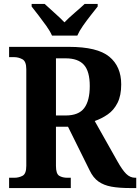

<svg xmlns="http://www.w3.org/2000/svg" viewBox="-20 -951 709 971"><path d="M26 0V-52H52Q75 -52 94 -62Q113 -72 113 -112V-601Q113 -641 93 -651.5Q73 -662 52 -662H26V-714H329Q472 -714 532.5 -664.5Q593 -615 593 -524Q593 -468 574.5 -431Q556 -394 525 -372.5Q494 -351 459 -339L574 -135Q598 -92 618 -72Q638 -52 664 -52H669V0H637Q582 0 543.5 -7Q505 -14 478 -33Q451 -52 433 -90L324 -310H263V-112Q263 -72 279.5 -62Q296 -52 321 -52H338V0ZM312 -367Q378 -367 406 -404.5Q434 -442 434 -516Q434 -590 404.5 -623Q375 -656 312 -656H263V-367ZM243 -771Q233 -794 214 -820.5Q195 -847 175 -873Q155 -899 140 -918V-931H206Q225 -913 255 -886.5Q285 -860 306 -838Q327 -860 358 -886.5Q389 -913 408 -931H474V-918Q459 -899 438.5 -873Q418 -847 399.5 -820.5Q381 -794 371 -771Z"/></svg>

Font: Noto Serif Lao SemiCondensed
Style: Bold
Weight: 700
Width: 4
Designer: Monotype Design Team
Foundry: Monotype Imaging Inc.
Version: Version 2.003; ttfautohint (v1.8.4.7-5d5b)